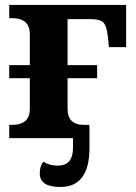

<svg xmlns="http://www.w3.org/2000/svg" viewBox="-20 -556 548 773"><path d="M252 -293.9H371.1V-241.2H252V-118.2Q252 -53.2 317.9 -53.2H339.8V0H17.1V-53.2H28.8Q100.1 -53.2 100.1 -118.2V-241.2H17.1V-293.9H100.1V-418Q100.1 -482.9 28.8 -482.9H17.1V-536.1H487.8V-366.2H418.9L414.1 -409.2Q409.2 -453.1 395.5 -466.1Q381.8 -479 344.2 -479H252ZM340.3 -42V39.1Q340.3 196.8 223.1 196.8Q140.1 196.8 140.1 142.1Q140.1 111.3 155.3 95.2Q177.2 110.8 212.9 110.8Q273.9 110.8 273.9 39.1V-42Z"/></svg>

Font: Droid Serif
Style: Bold
Weight: 700
Designer: Monotype Design team
Foundry: Monotype Imaging Inc.
Version: Version 1.03